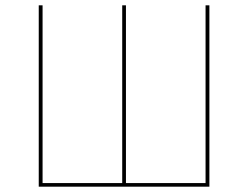

<svg xmlns="http://www.w3.org/2000/svg" viewBox="-20 -702 933 722"><path d="M767.4 -682H753V-13.6H453.6V-682H439.6V-13.6H140.1V-682H125.7V0H767.4Z"/></svg>

Font: Fira Sans Hair
Style: Regular
Weight: 100
Designer: bBox Type GmbH & Carrois Corporate GbR & Edenspiekermann AG
Foundry: bBox Type GmbH & Carrois Corporate GbR & Edenspiekermann AG
Version: Version 4.300;PS 004.300;hotconv 1.0.88;makeotf.lib2.5.64775